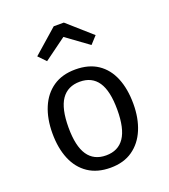

<svg xmlns="http://www.w3.org/2000/svg" viewBox="-145 -894 889 1009"><g transform="rotate(-20 300.0 -389.5)"><path d="M301 -537.5Q375.5 -537.5 425.8 -503.8Q476 -470 501.2 -408.5Q526.5 -347 526.5 -263.5Q526.5 -183 500.5 -121Q474.5 -59 424.2 -23.8Q374 11.5 300 11.5Q226 11.5 175.5 -22.5Q125 -56.5 99.2 -118.2Q73.5 -180 73.5 -262.5Q73.5 -344 99.5 -406Q125.5 -468 176.2 -502.8Q227 -537.5 301 -537.5ZM301 -469Q233 -469 198.2 -418.8Q163.5 -368.5 163.5 -262.5Q163.5 -158.5 197.8 -108Q232 -57.5 300 -57.5Q368 -57.5 402.2 -108Q436.5 -158.5 436.5 -263.5Q436.5 -368.5 402.5 -418.8Q368.5 -469 301 -469ZM177 -629 137 -670.5 272.5 -789.5H329L463.5 -670.5L425.5 -629L301 -719.5Z"/></g></svg>

Font: Fira Code Light
Style: Regular
Weight: 400
Monospace: yes
Version: Version 5.002